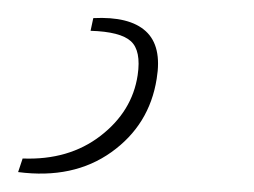

<svg xmlns="http://www.w3.org/2000/svg" viewBox="-42 29 281 212"><path d="M58 63 61 49Q101 47 119 63.5Q137 80 131 116Q123 167 81 197Q39 227 -22 219L-17 204Q34 206 69 179Q104 152 110 112Q114 85 102.5 74.5Q91 64 58 63Z"/></svg>

Font: Ezarion Thin
Style: Italic
Weight: 250
Italic angle: -8°
Designer: Natanael Gama
Version: Version 1.001;PS 001.001;hotconv 1.0.70;makeotf.lib2.5.58329